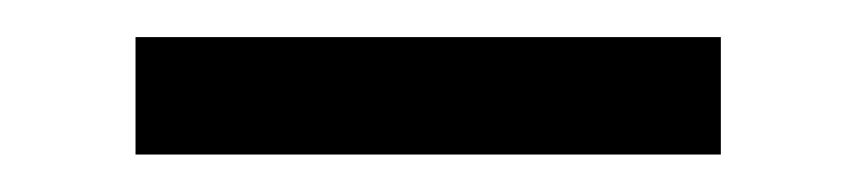

<svg xmlns="http://www.w3.org/2000/svg" viewBox="-20 -724 452 103"><path d="M366.7 -704.1V-641.1H52.7V-704.1Z"/></svg>

Font: Yantramanav
Style: Regular
Weight: 400
Version: Version 1.001;PS 1.0;hotconv 1.0.72;makeotf.lib2.5.5900; ttf